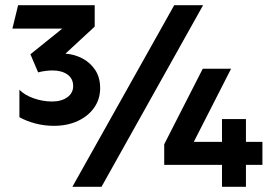

<svg xmlns="http://www.w3.org/2000/svg" viewBox="-20 -720 1058 740"><path d="M187.5 -235Q150.6 -235 115.2 -244.4Q79.8 -253.9 54.8 -268.5V-374Q75.4 -353.2 110.2 -341Q145.1 -328.8 180.8 -328.8Q216.8 -328.8 239.4 -345.1Q262 -361.5 262 -388.2Q262 -417 239.9 -432.8Q217.8 -448.5 182.2 -448.5Q169.9 -448.5 155.1 -446.6Q140.4 -444.8 127 -441L97.2 -510.8L220.2 -609.8H27.8L49.8 -700H345V-617.5L232.2 -513.2Q266.6 -510.9 297.2 -495Q327.8 -479.1 346.9 -450.3Q366 -421.5 366 -380.2Q366 -338 343 -305.2Q320 -272.4 279.8 -253.7Q239.5 -235 187.5 -235ZM835.6 0V-84.5H612.9V-164L761.4 -455H870.6L726.9 -173.2H835.6V-261H927.9V-173.2H991.4V-84.5H927.9V0ZM371.2 0H258.9L651.5 -700H762.8Z"/></svg>

Font: Geologica-Sharp
Style: Regular
Weight: 100
Designer: Sindre Bremnes, Frode Helland
Foundry: Monokrom Skriftforlag AS
Version: Version 1.010;gftools[0.9.28]